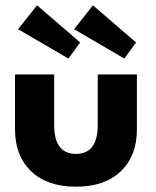

<svg xmlns="http://www.w3.org/2000/svg" viewBox="-20 -691 586 723"><path d="M448 -470.5 259 -581 330 -671 492.5 -531ZM237.5 -470.5 48 -581 119.5 -671 282 -531ZM184 -220Q184 -111.5 266 -111.5Q348 -111.5 348 -220V-410.5H495.5V-204Q495.5 -104 435 -46Q374.5 12 266 12Q157.5 12 97 -46.2Q36.5 -104.5 36.5 -204V-410.5H184Z"/></svg>

Font: League Spartan
Style: Bold
Weight: 700
Foundry: The League of Moveable Type
Version: Version 2.002